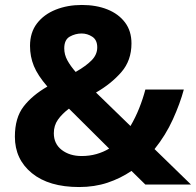

<svg xmlns="http://www.w3.org/2000/svg" viewBox="-20 -744 790 774"><path d="M299 10Q177 10 108.5 -46Q40 -102 40 -193Q40 -269 75 -314.5Q110 -360 171 -395Q132 -440 116.5 -478Q101 -516 101 -559Q101 -613 129 -649.5Q157 -686 204.5 -705Q252 -724 310 -724Q368 -724 413 -706Q458 -688 484 -653.5Q510 -619 510 -569Q510 -500 469 -453Q428 -406 367 -371L506 -236Q526 -270 541 -307.5Q556 -345 566 -383H721Q706 -327 677 -263Q648 -199 603 -143L750 0H566L510 -55Q466 -25 413.5 -7.5Q361 10 299 10ZM309 -115Q341 -115 369 -123Q397 -131 420 -145L258 -306Q230 -285 213.5 -261.5Q197 -238 197 -207Q197 -164 229 -139.5Q261 -115 309 -115ZM285 -454Q327 -478 349.5 -501Q372 -524 372 -553Q372 -583 352 -596Q332 -609 309 -609Q284 -609 261.5 -596.5Q239 -584 239 -549Q239 -524 251.5 -501Q264 -478 285 -454Z"/></svg>

Font: Noto Sans Adlam
Style: Regular
Weight: 400
Designer: Mark Jamra, Neil Patel
Foundry: JamraPatel LLC
Version: Version 3.001